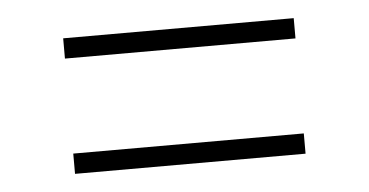

<svg xmlns="http://www.w3.org/2000/svg" viewBox="-30 -531 580 302"><g transform="rotate(-5 260.0 -380.0)"><path d="M78 -455V-487H442V-455ZM78 -273V-305H442V-273Z"/></g></svg>

Font: Encode Sans SmCnd Th
Style: Regular
Weight: 100
Width: 4
Designer: Multiple Designers
Foundry: Impallari Type
Version: Version 3.002; ttfautohint (v1.8.3) -l 8 -r 50 -G 200 -x 14 